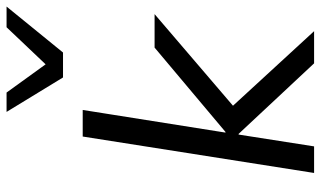

<svg xmlns="http://www.w3.org/2000/svg" viewBox="-216 -761 977 585"><g transform="rotate(-90 272.5 -468.5)"><path d="M38 0 149 -705H230L161 -270H163L420 -486H522L217 -225L220 -272L470 0H372L157 -230H155L119 0ZM329 -765 224 -937H283L369 -818L482 -937H545L405 -765Z"/></g></svg>

Font: Nunito Sans 12pt
Style: Italic
Weight: 400
Italic angle: -9°
Designer: Vernon Adams
Foundry: Vernon Adams
Version: Version 3.101;gftools[0.9.27]